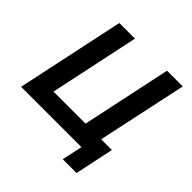

<svg xmlns="http://www.w3.org/2000/svg" viewBox="-216 -883 1190 1190"><g transform="rotate(45 379.0 -287.5)"><path d="M510 135 539 0H10L161 -710H298L173 -121H454L579 -710H717L591 -121H685L631 135Z"/></g></svg>

Font: Raleway
Style: Bold Italic
Weight: 700
Italic angle: -12°
Designer: Matt McInerney, Pablo Impallari, Rodrigo Fuenzalida
Foundry: Matt McInerney, Pablo Impallari, Rodrigo Fuenzalida
Version: Version 4.101;RELEASE